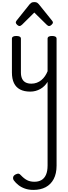

<svg xmlns="http://www.w3.org/2000/svg" viewBox="-20 -859 655 1836"><path d="M269 17Q211 17 172 -3.5Q133 -24 113.5 -64.5Q94 -105 94 -166V-489Q94 -502 104.5 -508.5Q115 -515 136 -515Q158 -515 169 -508.5Q180 -502 180 -489V-166Q180 -131 191 -107Q202 -83 224.5 -71Q247 -59 280 -59Q308 -59 332 -68Q356 -77 375.5 -93Q395 -109 410 -131Q425 -153 435 -178V-489Q435 -502 445.5 -508.5Q456 -515 478 -515Q499 -515 510 -508.5Q521 -502 521 -489V725Q521 801 493.5 853Q466 905 416.5 931Q367 957 300 957Q255 957 219 944.5Q183 932 156.5 911Q130 890 113 867Q103 853 105.5 836.5Q108 820 129 809Q147 800 157.5 801.5Q168 803 180 817Q210 849 239.5 864Q269 879 309 879Q348 879 376 863Q404 847 419.5 812.5Q435 778 435 723V-76Q422 -55 404.5 -37.5Q387 -20 365.5 -8Q344 4 320 10.5Q296 17 269 17ZM166 -610Q156 -610 143.5 -622Q131 -634 131 -644Q131 -647 132 -650Q133 -653 137 -660L264 -819Q270 -826 279.5 -832.5Q289 -839 308 -839Q327 -839 336 -832.5Q345 -826 351 -819L479 -660Q484 -653 485 -650Q486 -647 486 -644Q486 -634 473 -622Q460 -610 451 -610Q444 -610 438 -613.5Q432 -617 426 -623L308 -739L191 -623Q184 -617 178 -613.5Q172 -610 166 -610Z"/></svg>

Font: Playwrite ID
Style: Regular
Weight: 400
Designer: Veronika Burian, José Scaglione
Foundry: TypeTogether
Version: Version 1.002